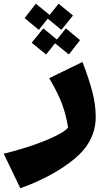

<svg xmlns="http://www.w3.org/2000/svg" viewBox="-100 -738 578 1029"><path d="M-80 86Q52 53 146.5 14Q241 -25 265 -54Q255 -118 234 -176.5Q213 -235 164 -319L342 -406Q376 -318 394.5 -247.5Q413 -177 413 -112Q413 19 299.5 113Q186 207 9 271ZM108 -578 32 -641 92 -718 166 -658 214 -718 291 -655 229 -578 156 -638ZM269 -446 195 -506 147 -446 70 -509 132 -586 205 -526 253 -586 329 -523Z"/></svg>

Font: FiraGO Heavy
Style: Italic
Weight: 900
Italic angle: -8°
Designer: bBox Type GmbH
Foundry: bBox Type GmbH
Version: Version 1.001